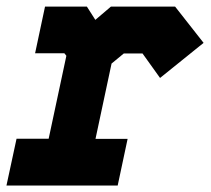

<svg xmlns="http://www.w3.org/2000/svg" viewBox="-22 -560 636 580"><path d="M-2.5 0.5 28 -141H125L178.5 -391.5L172.5 -399H84L114 -540H240.5L266 -500L313 -540H507L593 -430.5L461.5 -324.5L408.5 -398.5H352L315 -368L266.5 -140.5H363.5L333.5 0.5ZM77 -71H284.5H180L252 -408L327.5 -470H462L496.5 -420L462 -470H327.5L252 -408L207 -470H162H207L252.5 -408L180.5 -71H77Z"/></svg>

Font: Tourney Thin Black
Style: Italic
Weight: 900
Italic angle: -12°
Version: Version 1.015